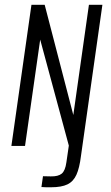

<svg xmlns="http://www.w3.org/2000/svg" viewBox="-20 -611 463 804"><path d="M193.3 173.2Q184.6 173.2 173.8 173.2Q163 173.2 153.5 172.2L160 126.9L192.6 127.6Q223.7 128.3 238.5 116.1Q253.2 103.9 258 68.9L268.2 -1.3L148.3 -445.1L84.8 0H27.7L111.7 -591H167.1L287 -129.4L352.4 -591H408.8L319 42.4Q312.9 92.2 300.1 120.6Q287.3 149.1 262.4 161.1Q237.5 173.2 193.3 173.2Z"/></svg>

Font: Alumni Sans SC Thin
Style: Italic
Weight: 100
Italic angle: -8°
Designer: Robert E. Leuschke
Foundry: Robert E. Leuschke
Version: Version 1.016